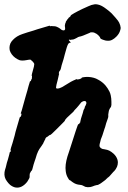

<svg xmlns="http://www.w3.org/2000/svg" viewBox="-25 -842 592 891"><path d="M414 -822Q420 -823 429 -821Q446 -818 469 -800Q478 -793 483 -789Q494 -780 502 -770Q505 -767 511 -760Q525 -744 528 -737Q534 -725 535 -713Q535 -708 533 -702Q529 -686 515 -672Q505 -662 495 -657Q485 -652 474 -653Q466 -653 461 -655Q440 -661 440 -666Q440 -668 437 -672Q435 -674 434 -675Q434 -677 423 -685Q412 -692 404 -692H396L390 -689Q354 -673 344 -672Q338 -671 331 -666Q326 -663 322 -661.5Q318 -660 315.5 -659Q313 -658 308 -658Q304 -658 304 -657H302Q297 -659 295 -657.5Q293 -656 299 -650L304 -644H301Q294 -643 291 -637Q286 -629 276 -591Q272 -576 270 -568Q268 -562 261 -539Q257 -520 255 -517Q254 -515 252 -513Q248 -509 248 -502Q248 -500 249 -500Q250 -500 249 -497.5Q248 -495 248 -494Q248 -492 243 -472Q235 -443 235 -436Q235 -431 241 -431Q246 -431 252 -433Q260 -435 280 -448Q306 -465 324 -472L330 -475L331 -474Q333 -472 339 -474Q341 -474 341 -474Q341 -474 343 -474.5Q345 -475 345.5 -475.5Q346 -476 348.5 -476.5Q351 -477 352.5 -478.5Q354 -480 354 -481L358 -483Q385 -488 410 -481Q421 -478 431 -472Q450 -462 464 -446Q475 -433 483 -417Q487 -409 489 -399Q492 -385 492 -370Q492 -359 492 -355Q490 -344 489 -344Q487 -344 483 -335Q480 -329 479.5 -324Q479 -319 478 -314.5Q477 -310 477.5 -305Q478 -300 476.5 -295.5Q475 -291 474 -288Q467 -270 463 -253Q462 -250 459.5 -243Q457 -236 456 -232Q450 -212 446 -203Q444 -199 443 -195.5Q442 -192 440 -183Q434 -164 439 -159Q442 -154 450 -151Q452 -150 461 -149Q474 -147 482 -143Q492 -138 503 -128Q509 -122 513 -116Q522 -102 522 -88Q522 -78 518 -68Q512 -55 505 -48Q503 -47 494.5 -37Q486 -27 483 -24Q480 -21 475.5 -17.5Q471 -14 469 -12Q467 -9 459.5 -3.5Q452 2 444.5 7.5Q437 13 433 14Q430 16 429 17V16L423 17Q418 19 417 18.5Q416 18 413 20Q400 25 394 26Q382 28 371 25Q364 22 359 19Q356 17 348 16Q336 15 328 12Q318 8 313 4Q310 2 308.5 1Q307 0 305 -2Q300 -6 298 -6Q296 -6 290 -17Q282 -30 280 -48Q276 -76 288 -116Q291 -124 296 -140Q335 -263 338 -266Q338 -266 339 -266Q342 -264 344 -270Q345 -273 345 -272Q348 -272 348 -279Q348 -282 351 -292Q361 -322 363 -332Q363 -333 365 -335Q368 -339 369 -347Q370 -349 371.5 -351Q373 -353 373.5 -355.5Q374 -358 374.5 -358.5Q375 -359 375.5 -361Q376 -363 376 -365Q376 -367 375 -368Q374 -374 364 -373Q359 -372 352 -367Q349 -364 340 -352Q332 -342 321 -331Q317 -326 315 -323Q312 -320 302 -311Q281 -292 279 -288Q278 -286 277 -285Q277 -281 265 -270Q256 -261 233.5 -238.5Q211 -216 209 -216Q205 -216 201 -212Q199 -210 196 -208Q186 -204 185 -196Q185 -195 182 -190.5Q179 -186 177.5 -181.5Q176 -177 175.5 -176.5Q175 -176 168 -165Q156 -149 152 -140Q146 -128 140 -106Q138 -100 136 -94.5Q134 -89 131 -79Q124 -50 122 -50Q120 -50 114 -38Q113 -37 112.5 -29Q112 -21 112.5 -20.5Q113 -20 111.5 -16Q110 -12 106.5 -7Q103 -2 101 2Q76 33 47 28Q35 26 22 16Q14 9 7 -1Q-7 -19 -4 -43Q-3 -51 2 -66Q5 -78 5.5 -81Q6 -84 7 -87Q11 -98 18 -125Q19 -129 20 -134Q21 -137 21.5 -137.5Q22 -138 23 -138Q26 -138 26 -143V-145L24 -143H23Q23 -143 26 -156Q30 -170 33 -178Q41 -207 43 -213Q44 -218 47 -230Q57 -265 65 -292Q67 -299 68 -299Q72 -299 74 -308Q75 -312 74 -314Q74 -316 72 -315L71 -314L72 -318Q73 -321 76 -330Q83 -356 86 -366Q87 -370 88.5 -375Q90 -380 92 -387.5Q94 -395 97 -405Q100 -415 102 -422Q104 -429 105 -433.5Q106 -438 108 -444.5Q110 -451 112 -457.5Q114 -464 114 -464.5Q114 -465 116 -465Q119 -465 120 -472Q121 -475 122 -475Q123 -475 123 -481Q123 -483 123.5 -485Q124 -487 123.5 -488.5Q123 -490 122 -490L123 -498Q125 -506 127 -513Q134 -536 134 -544Q134 -549 126 -557Q119 -564 117 -565Q112 -566 98 -563Q77 -559 65 -563Q55 -567 45.5 -574Q36 -581 29.5 -590Q23 -599 20 -609Q19 -613 19 -620Q19 -630 23 -640Q27 -649 35 -657Q52 -675 79 -684Q99 -691 130 -700Q134 -702 148 -706Q188 -718 202 -722L205 -723L206 -722Q208 -719 214 -721Q217 -722 217.5 -721Q218 -720 222 -720.5Q226 -721 226.5 -720.5Q227 -720 229 -720Q234 -720 240 -717Q249 -713 254 -709Q262 -701 270 -701Q275 -701 276 -704Q276 -705 276 -705Q278 -705 277 -713Q276 -716 276 -721.5Q276 -727 277 -728Q277 -730 277 -730Q277 -732 280 -737Q280 -739 280 -739.5Q280 -740 280.5 -740.5Q281 -741 281 -742Q281 -743 283 -745Q285 -747 285 -747.5Q285 -748 286.5 -750Q288 -752 288 -752.5Q288 -753 288.5 -753Q289 -753 291.5 -756Q294 -759 294 -760Q294 -760 297 -762Q303 -766 303 -769Q303 -771 308 -774Q317 -780 338 -791Q353 -799 385 -813Q399 -820 414 -822ZM475 -19 473 -18 472 -17 474 -18Q475 -18 475 -19Z"/></svg>

Font: TT2020 Style B
Style: Italic
Weight: 400
Italic angle: -15°
Version: Version 0.2.000